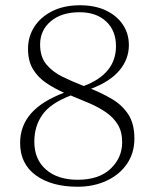

<svg xmlns="http://www.w3.org/2000/svg" viewBox="-20 -700 590 730"><path d="M284.5 -680Q341 -680 382.8 -660.2Q424.5 -640.5 447.2 -606.2Q470 -572 470 -528.5Q470 -475 433.8 -432Q397.5 -389 326 -362.5Q368.5 -345.5 406.2 -323.2Q444 -301 467.5 -265.5Q491 -230 491 -173.5Q491 -117.5 462.2 -76.2Q433.5 -35 384.5 -12.5Q335.5 10 275.5 10Q176 10 116.2 -33.5Q56.5 -77 56.5 -156.5Q56.5 -220.5 97.2 -267.8Q138 -315 223.5 -347.5Q187 -363.5 155.8 -384.5Q124.5 -405.5 105.5 -436.8Q86.5 -468 86.5 -514.5Q86.5 -561 110.8 -598.5Q135 -636 179.5 -658Q224 -680 284.5 -680ZM132.5 -531Q132.5 -484 156.2 -455.2Q180 -426.5 218 -408Q256 -389.5 298.5 -373Q421 -419 421 -524.5Q421 -583.5 383.5 -618.5Q346 -653.5 282.5 -653.5Q214 -653.5 173.2 -619.2Q132.5 -585 132.5 -531ZM110.5 -161.5Q110.5 -94 155 -55.2Q199.5 -16.5 275.5 -16.5Q356 -16.5 400.2 -58.2Q444.5 -100 444.5 -159Q444.5 -199.5 427.5 -227Q410.5 -254.5 382 -273.8Q353.5 -293 319 -307.8Q284.5 -322.5 249 -337Q173 -308 141.8 -264.5Q110.5 -221 110.5 -161.5Z"/></svg>

Font: Newsreader Text Light
Style: Regular
Weight: 300
Designer: Hugues Gentile
Foundry: Production Type
Version: Version 1.002